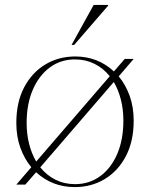

<svg xmlns="http://www.w3.org/2000/svg" viewBox="-20 -752 611 782"><path d="M46.5 0 107.5 -71Q79.5 -104.5 63 -150Q46.5 -195.5 46.5 -251.5Q46.5 -335.5 78.2 -396Q110 -456.5 164.2 -489.2Q218.5 -522 286.5 -522Q378.5 -522 444 -461L488 -512H524.5L463.5 -441Q491.5 -407.5 508 -362Q524.5 -316.5 524.5 -260.5Q524.5 -177 492.8 -116.2Q461 -55.5 406.8 -22.8Q352.5 10 284.5 10Q193 10 127 -50.5L83 0ZM88.5 -251.5Q88.5 -205 98.8 -165.2Q109 -125.5 127.5 -94L427 -441.5Q401 -474 365 -492Q329 -510 285.5 -510Q227 -510 182.8 -477.2Q138.5 -444.5 113.5 -386.2Q88.5 -328 88.5 -251.5ZM285.5 -2Q344 -2 388.5 -34.8Q433 -67.5 457.8 -125.8Q482.5 -184 482.5 -260.5Q482.5 -307 472.2 -346.8Q462 -386.5 443.5 -418L144 -70.5Q170 -38 206 -20Q242 -2 285.5 -2ZM271.5 -569 361.5 -732H420.5V-729L282 -569Z"/></svg>

Font: Newsreader Display ExtraLight
Style: Regular
Weight: 275
Designer: Hugues Gentile
Foundry: Production Type
Version: Version 1.002